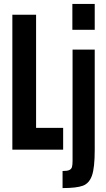

<svg xmlns="http://www.w3.org/2000/svg" viewBox="-20 -763 541 979"><path d="M43 -688H164V-111H302V0H43ZM349 -743H463V-611H349ZM350 57V-510H463V2Q463 92 449 132Q435 172 402.5 184Q370 196 299 196V109Q323 109 333.5 104Q344 99 347 88.5Q350 78 350 57Z"/></svg>

Font: Saira ExtraCondensed
Style: Bold
Weight: 700
Width: 2
Designer: Hector Gatti with collaboration of the Omnibus-Type team
Foundry: Omnibus-Type
Version: Version 0.072; ttfautohint (v1.8)